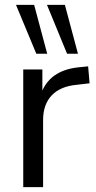

<svg xmlns="http://www.w3.org/2000/svg" viewBox="-20 -773 398 793"><path d="M76 0V-486H155V-399Q194 -487 315 -496L344 -499L350 -429L299 -423Q230 -417 194 -379.5Q158 -342 158 -277V0ZM257 -551 174 -753H248L302 -551ZM130 -551 46 -753H121L175 -551Z"/></svg>

Font: Nunito Sans
Style: Regular
Weight: 400
Designer: Vernon Adams
Foundry: Vernon Adams
Version: Version 3.101; ttfautohint (v1.8.4.7-5d5b);gftools[0.9.27]